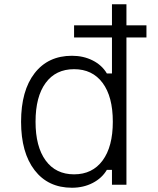

<svg xmlns="http://www.w3.org/2000/svg" viewBox="-20 -868 740 902"><path d="M318 14Q206 14 142.5 -68.5Q79 -151 79 -296Q79 -442 142.5 -524Q206 -606 318 -606Q372 -606 415.5 -584Q459 -562 482 -523H506V-692H328V-749H506V-848H574V-749H668V-692H574V0H506V-70H482Q459 -31 415.5 -8.5Q372 14 318 14ZM328 -49Q414 -49 462 -114Q510 -179 510 -296Q510 -414 462 -478.5Q414 -543 328 -543Q242 -543 194.5 -478.5Q147 -414 147 -296Q147 -179 194.5 -114Q242 -49 328 -49Z"/></svg>

Font: Martian Mono ExtraLight
Style: Regular
Weight: 200
Monospace: yes
Designer: Roman Shamin
Foundry: Evil Martians
Version: Version 1.000; ttfautohint (v1.8.4.7-5d5b)